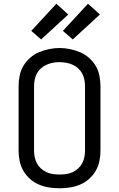

<svg xmlns="http://www.w3.org/2000/svg" viewBox="-20 -1004 640 1032"><path d="M300 8Q272 8 243.5 3.5Q215 -1 189 -12Q163 -23 141.5 -42Q120 -61 105.5 -86Q91 -111 85.5 -139Q80 -167 80 -195V-540Q80 -568 85.5 -596.5Q91 -625 105.5 -649.5Q120 -674 141.5 -693Q163 -712 189 -723Q215 -734 243.5 -740Q272 -746 300 -746Q328 -746 356.5 -740Q385 -734 411 -723Q437 -712 458.5 -693Q480 -674 494.5 -649.5Q509 -625 514.5 -596.5Q520 -568 520 -540V-195Q520 -167 514.5 -139Q509 -111 494.5 -86Q480 -61 458.5 -42Q437 -23 411 -12Q385 -1 356.5 3.5Q328 8 300 8ZM300 -66Q318 -66 336 -68.5Q354 -71 370 -78.5Q386 -86 399.5 -98Q413 -110 421.5 -126Q430 -142 433.5 -159.5Q437 -177 437 -195V-540Q437 -558 433.5 -576Q430 -594 421.5 -609.5Q413 -625 399 -637.5Q385 -650 368.5 -657Q352 -664 334 -667Q316 -670 298 -670Q280 -670 262.5 -666.5Q245 -663 229 -655.5Q213 -648 199.5 -636Q186 -624 178 -608.5Q170 -593 166.5 -575.5Q163 -558 163 -540V-195Q163 -177 166.5 -159.5Q170 -142 178.5 -126Q187 -110 200.5 -98Q214 -86 230 -78.5Q246 -71 264 -68.5Q282 -66 300 -66ZM371 -792 318 -838 453 -984 517 -926ZM201 -792 148 -838 283 -984 347 -926Z"/></svg>

Font: Iosevka Mono
Style: Regular
Weight: 400
Designer: Belleve Invis
Foundry: Belleve Invis
Version: Version 11.1.1